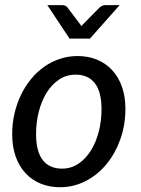

<svg xmlns="http://www.w3.org/2000/svg" viewBox="-20 -738 560 764"><path d="M28.5 0ZM227 -67Q263 -67 292 -86.5Q321 -106 341.5 -138.8Q362 -171.5 373 -214.2Q384 -257 384 -303.5Q384 -372.5 357.5 -406.8Q331 -441 280.5 -441Q244.5 -441 215.5 -421.8Q186.5 -402.5 166 -369.8Q145.5 -337 134.5 -294.2Q123.5 -251.5 123.5 -204.5Q123.5 -136 149.8 -101.5Q176 -67 227 -67ZM218.5 7Q177 7 142 -7.2Q107 -21.5 81.8 -48.5Q56.5 -75.5 42.5 -114.8Q28.5 -154 28.5 -204Q28.5 -247 37.8 -286.8Q47 -326.5 63.8 -361Q80.5 -395.5 104 -424Q127.5 -452.5 156.5 -472.8Q185.5 -493 219 -504Q252.5 -515 289 -515Q330.5 -515 365.5 -500.8Q400.5 -486.5 425.8 -459.5Q451 -432.5 465 -393.5Q479 -354.5 479 -304.5Q479 -240.5 458.8 -183.8Q438.5 -127 403.5 -84.5Q368.5 -42 320.8 -17.5Q273 7 218.5 7ZM168.5 -717.5H229Q234.5 -717.5 239.5 -715.2Q244.5 -713 247 -710L297 -644L304 -634L313 -644L378 -710Q381.5 -712.5 387 -715Q392.5 -717.5 398 -717.5H456L338 -584.5H256.5Z"/></svg>

Font: Lato Medium
Style: Italic
Weight: 500
Italic angle: -7°
Designer: Lukasz Dziedzic
Foundry: tyPoland Lukasz Dziedzic
Version: Version 2.006; 2014-01-15